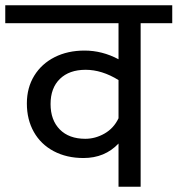

<svg xmlns="http://www.w3.org/2000/svg" viewBox="-40 -709 674 729"><path d="M614 -621H494V0H410V-164Q358 -109 277 -109Q213 -109 164 -135Q115 -161 88.5 -208Q62 -255 62 -316Q62 -376 90 -421.5Q118 -467 167.5 -492Q217 -517 281 -517Q348 -517 410 -484V-621H-20V-689H614ZM410 -260V-405Q347 -444 285 -444Q223 -444 187.5 -409.5Q152 -375 152 -314Q152 -253 187 -217.5Q222 -182 284 -182Q322 -182 357 -202Q392 -222 410 -260Z"/></svg>

Font: Fira GO
Style: Regular
Weight: 400
Designer: Carrois Corporate
Foundry: Carrois Corporate GbR
Version: Version 0.300